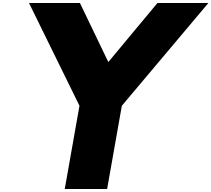

<svg xmlns="http://www.w3.org/2000/svg" viewBox="-20 -1258 1407 1278"><path d="M173 -1238 509 -554 411 0H693L791 -554L1367 -1238H1028L701 -845L512 -1238Z"/></svg>

Font: Hussar Dziwak
Style: Kur
Weight: 400
Version: Version 1.022